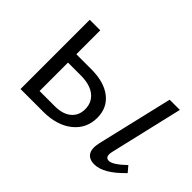

<svg xmlns="http://www.w3.org/2000/svg" viewBox="-81 -611 812 812"><g transform="rotate(45 325.0 -204.5)"><path d="M230 -271Q307 -271 350.5 -237Q394 -203 394 -144Q394 -79 344.5 -39.5Q295 0 214 0H78V-414H141V-271ZM628 -95 650 -69Q579 5 524 5Q493 5 480 -14.5Q467 -34 476 -74L556 -414H617L541 -89Q531 -49 557 -49Q580 -49 628 -95ZM232 -51Q279 -51 305.5 -73Q332 -95 332 -133Q332 -174 302 -197.5Q272 -221 218 -221H141V-51Z"/></g></svg>

Font: EauTest
Style: Italic
Weight: 400
Italic angle: -12°
Designer: Christian Thalmann (Catharsis Fonts)
Version: Version 0.001;PS 000.001;hotconv 1.0.88;makeotf.lib2.5.64775